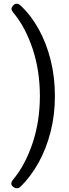

<svg xmlns="http://www.w3.org/2000/svg" viewBox="-20 -804 371 1035"><path d="M70 -784Q81 -784 92 -773Q147 -722 188.5 -647Q230 -572 253 -480.5Q276 -389 276 -286Q276 -184 252.5 -92.5Q229 -1 187.5 73.5Q146 148 92 201Q82 211 71 211Q62 211 51.5 203.5Q41 196 41 186Q41 176 50 165Q116 86 155.5 -32Q195 -150 195 -286Q195 -423 156 -540.5Q117 -658 51 -737Q42 -748 42 -756Q42 -764 50.5 -774Q59 -784 70 -784Z"/></svg>

Font: Asap Semi Expanded
Style: Regular
Weight: 400
Width: 6
Designer: Pablo Cosgaya
Foundry: Omnibus-Type
Version: Version 3.001; ttfautohint (v1.8.4.7-5d5b)